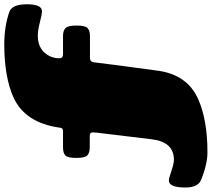

<svg xmlns="http://www.w3.org/2000/svg" viewBox="-184 -714 967 876"><g transform="rotate(-90 299.0 -276.5)"><path d="M471 -486Q471 -472 490 -472H572Q596 -472 608 -461Q620 -450 620 -410.5Q620 -371 608.5 -360Q597 -349 571 -349H471Q454 -349 452 -329Q437 -207 414 -40Q396 94 286 144Q190 187 42 187Q-13 187 -84 158Q-119 144 -119 87Q-119 11 -87 11Q-77 11 -43.5 22.5Q-10 34 7 34Q89 34 101 -67L131 -316Q134 -339 130.5 -344.5Q127 -350 116 -350H65Q39 -350 27.5 -361Q16 -372 16 -411.5Q16 -451 27.5 -461.5Q39 -472 64 -472H138Q154 -472 154 -487Q176 -645 292 -698Q386 -740 534 -740Q616 -740 682 -717Q717 -705 717 -636.5Q717 -568 685 -568Q671 -568 635 -577.5Q599 -587 574 -587Q528 -587 501.5 -561.5Q475 -536 471 -499Z"/></g></svg>

Font: Chango
Style: Regular
Weight: 400
Designer: Manuel Lupez
Foundry: Fontstage
Version: Version 1.001